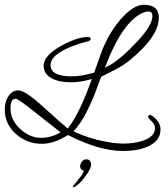

<svg xmlns="http://www.w3.org/2000/svg" viewBox="-100 -577 703 805"><path d="M416 56Q315 56 185 -11Q127 26 75 26Q14 26 -33 -15Q-80 -57 -80 -117Q-80 -148 -67 -170Q-51 -198 -23 -198Q6 -198 81 -129Q123 -91 151.5 -66Q180 -41 184 -38Q235 -103 285 -246Q262 -239 240.5 -235.5Q219 -232 199 -232Q153 -232 124 -245Q83 -263 83 -302Q83 -344 157 -385Q224 -422 269 -422Q280 -422 280 -413Q280 -407 269 -404L233 -394Q112 -354 112 -304Q112 -257 201 -257Q223 -257 246.5 -261Q270 -265 295 -273Q299 -283 307 -307Q315 -331 324 -355Q333 -379 338 -389Q353 -422 370 -448Q387 -474 403 -493Q458 -557 503 -557Q566 -557 566 -503Q566 -445 501 -377Q476 -351 447 -327Q418 -303 385 -286L324 -255Q306 -205 296 -180Q286 -155 276 -134Q259 -97 242 -70.5Q225 -44 208 -27Q225 -18 250.5 -8.5Q276 1 307 9Q339 17 367 21Q395 25 415 25Q463 25 499 13Q550 -4 550 -41Q550 -54 536 -68Q521 -82 521 -87Q521 -95 529 -95Q533 -95 537 -92Q573 -67 573 -34Q573 15 516 39Q494 48 469.5 52Q445 56 416 56ZM340 -294Q387 -312 460 -387Q539 -467 539 -509Q539 -529 522 -529Q515 -529 506 -526Q416 -494 340 -294ZM72 1Q114 1 154 -22L55 -100Q-24 -163 -34 -163Q-56 -163 -56 -123Q-56 -74 -16 -37Q25 1 72 1ZM207 208Q205 208 205 207Q205 205 207.5 201.5Q210 198 211 197Q211 197 219.5 187Q228 177 238.5 163Q249 149 251 138Q236 135 236 120Q236 110 243.5 100.5Q251 91 262 91Q272 91 277 97.5Q282 104 282 112Q282 132 252 170Q229 199 215 205Q211 208 207 208Z"/></svg>

Font: Corinthia
Style: Regular
Weight: 400
Designer: Robert E. Leuschke
Foundry: Robert E. Leuschke
Version: Version 1.013; ttfautohint (v1.8.3)